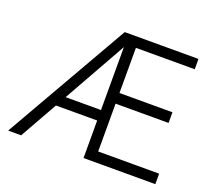

<svg xmlns="http://www.w3.org/2000/svg" viewBox="-118 -858 1132 1015"><g transform="rotate(20 447.5 -350.0)"><path d="M19 0 420 -700H835V-642H504V-388H802V-328H504V-59H847V0H443V-211H211L92 0ZM244 -270H443V-624Z"/></g></svg>

Font: Zen Kaku Gothic New
Style: Regular
Weight: 400
Designer: Yoshimichi Ohira
Foundry: Positype
Version: Version 1.001